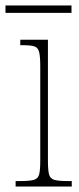

<svg xmlns="http://www.w3.org/2000/svg" viewBox="-32 -681 289 701"><path d="M25 0V-20H45Q77 -20 92 -24.5Q107 -29 111 -44.5Q115 -60 115 -95V-438Q115 -474 111 -490.5Q107 -507 94 -511.5Q81 -516 51 -516H42V-536H143V-95Q143 -60 147 -44.5Q151 -29 166 -24.5Q181 -20 213 -20H230V0ZM-12 -634V-661H229V-634Z"/></svg>

Font: Noto Serif Khmer Condensed Thin
Style: Regular
Weight: 250
Width: 3
Designer: Danh Hong and the Monotype Design Team
Foundry: Monotype Imaging Inc.
Version: Version 2.004